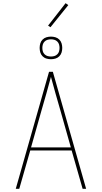

<svg xmlns="http://www.w3.org/2000/svg" viewBox="-20 -1186 640 1206"><path d="M79 0 288 -735H312L521 0H499L430 -241H170L101 0ZM425 -260 360 -490Q344 -543 329.5 -596Q315 -649 300 -703Q285 -649 270.5 -596Q256 -543 240 -490L175 -260ZM300 -814Q286 -814 272 -818Q258 -822 247.5 -832.5Q237 -843 233 -857Q229 -871 229 -885Q229 -899 233 -913Q237 -927 247.5 -937.5Q258 -948 272 -952Q286 -956 300 -956Q314 -956 328 -952Q342 -948 352.5 -937.5Q363 -927 367 -913Q371 -899 371 -885Q371 -871 367 -857Q363 -843 352.5 -832.5Q342 -822 328 -818Q314 -814 300 -814ZM300 -831Q311 -831 321.5 -834Q332 -837 340 -845Q348 -853 351 -863.5Q354 -874 354 -885Q354 -896 351 -906.5Q348 -917 340 -925Q332 -933 321.5 -936Q311 -939 300 -939Q289 -939 278.5 -936Q268 -933 260 -925Q252 -917 249 -906.5Q246 -896 246 -885Q246 -874 249 -863.5Q252 -853 260 -845Q268 -837 278.5 -834Q289 -831 300 -831ZM297 -1015 282 -1025 392 -1166 409 -1154Z"/></svg>

Font: Iosevka Thin Extended
Style: Regular
Weight: 100
Width: 7
Monospace: yes
Designer: Belleve Invis
Foundry: Belleve Invis
Version: Version 32.5.0; ttfautohint (v1.8.4)